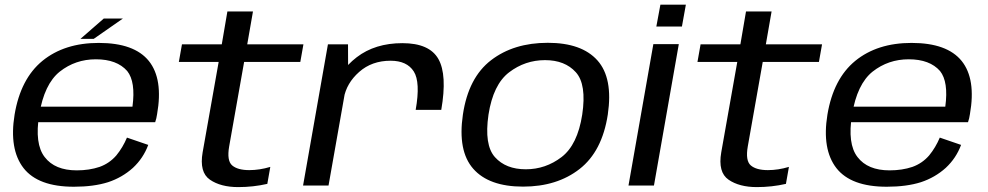

<svg xmlns="http://www.w3.org/2000/svg" viewBox="-20 -776 4134 803"><path d="M289 5 301 -63.5Q209.5 -63.5 167 -119Q124 -174 144 -296.5Q165 -424.5 230 -476.5Q295.5 -528 381 -528Q469 -528 512 -479Q548 -434 534 -330H138.5L127 -265H629Q634.5 -280.5 637 -298.5Q663 -445.5 602.5 -521Q541.5 -596.5 393 -596.5Q249.5 -596.5 157.5 -521.5Q66 -446.5 41 -296.5Q17.5 -152 78.5 -73Q139.5 5 289 5ZM301 -63.5 289 5Q372 5 432 -14Q491 -33.5 536 -74Q579.5 -114.5 600 -170L511 -200.5Q493.5 -159 466.5 -126Q438 -93 396.5 -78Q353.5 -63.5 301 -63.5ZM316.5 -613.5H372L494 -698.5H414Z M976.5 6.5Q1039 6.5 1098 -7L1110.5 -78Q1065.5 -64.5 1022.5 -64.5Q974 -64.5 951 -84.2Q928 -104 938.5 -164L1001 -517H1236L1249 -590.5H1014L1038 -728H931L907.5 -590.5H741L728 -517H894.5L827.5 -139Q813 -55.5 858 -24.5Q903 6.5 976.5 6.5Z M1718.5 -316.5H1825.5Q1851 -463 1813.5 -529.2Q1776 -595.5 1663 -595.5Q1548.5 -595.5 1471.8 -536.5Q1395 -477.5 1381.5 -398L1418 -365.5Q1429 -428 1482 -475Q1535 -522 1613.5 -522Q1682 -522 1710.5 -477.2Q1739 -432.5 1718.5 -316.5ZM1247.5 0H1354L1436 -464L1435.5 -590.5H1351.5Z M2167.5 4.5Q2309.5 4.5 2404 -69.2Q2498.5 -143 2522 -297Q2544.5 -449.5 2478.8 -523.2Q2413 -597 2271 -597Q2128.5 -597 2033.8 -524.2Q1939 -451.5 1916 -297Q1893.5 -145 1959.2 -70.2Q2025 4.5 2167.5 4.5ZM2179 -68Q2095.5 -68 2050 -118.8Q2004.5 -169.5 2023 -296.5Q2042.5 -422.5 2109.2 -473.5Q2176 -524.5 2259.5 -524.5Q2342.5 -524.5 2388.2 -474Q2434 -423.5 2415 -296.5Q2395.5 -170.5 2328.8 -119.2Q2262 -68 2179 -68Z M2608.5 0H2715L2819 -591.5H2712.5ZM2742 -756.5 2725 -665H2832L2848.5 -756.5Z M3145.5 6.5Q3208 6.5 3267 -7L3279.5 -78Q3234.5 -64.5 3191.5 -64.5Q3143 -64.5 3120 -84.2Q3097 -104 3107.5 -164L3170 -517H3405L3418 -590.5H3183L3207 -728H3100L3076.5 -590.5H2910L2897 -517H3063.5L2996.5 -139Q2982 -55.5 3027 -24.5Q3072 6.5 3145.5 6.5Z M3688.5 5 3700.5 -63.5Q3609 -63.5 3566.5 -119Q3523.5 -174 3543.5 -296.5Q3564.5 -424.5 3629.5 -476.5Q3695 -528 3780.5 -528Q3868.5 -528 3911.5 -479Q3947.5 -434 3933.5 -330H3538L3526.5 -265H4028.5Q4034 -280.5 4036.5 -298.5Q4062.5 -445.5 4002 -521Q3941 -596.5 3792.5 -596.5Q3649 -596.5 3557 -521.5Q3465.5 -446.5 3440.5 -296.5Q3417 -152 3478 -73Q3539 5 3688.5 5ZM3700.5 -63.5 3688.5 5Q3771.5 5 3831.5 -14Q3890.5 -33.5 3935.5 -74Q3979 -114.5 3999.5 -170L3910.5 -200.5Q3893 -159 3866 -126Q3837.5 -93 3796 -78Q3753 -63.5 3700.5 -63.5Z"/></svg>

Font: Anybody SemiExpanded
Style: Italic
Weight: 400
Width: 6
Italic angle: -10°
Version: Version 1.113;gftools[0.9.25]